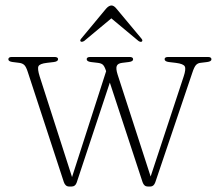

<svg xmlns="http://www.w3.org/2000/svg" viewBox="-20 -671 803 701"><path d="M241.5 10H232.5Q218.5 10 213 -6.5L81.5 -408Q75.5 -427 68.8 -433.5Q62 -440 50.5 -441.5L26.5 -444.5Q10.5 -446.5 10.5 -454.5Q10.5 -463 23.5 -463H178.5Q192 -463 192 -455Q192 -446.5 176.5 -444.5L151 -441.5Q125 -438.5 120.5 -429.2Q116 -420 125 -391.5L243 -24.5L367.5 -411L366 -415.5Q361 -430 355.2 -435Q349.5 -440 337.5 -441.5L312 -444.5Q296.5 -446.5 296.5 -455Q296.5 -463 310 -463H453Q466 -463 466 -454.5Q466 -446.5 450 -444.5L425.5 -441.5Q410 -439.5 406.2 -430Q402.5 -420.5 409.5 -398.5L530 -26.5L650.5 -391.5Q659.5 -418.5 654.8 -428.2Q650 -438 622 -441.5L596.5 -444.5Q581 -446.5 581 -455Q581 -463 594.5 -463H739Q752 -463 752 -454.5Q752 -446.5 736 -444.5L711.5 -441.5Q702 -440.5 695.5 -433.5Q689 -426.5 682 -405L547 -5.5Q541.5 10 529 10H519.5Q506 10 500.5 -6L381 -369.5L260 -4.5Q255 10 241.5 10ZM287.5 -521.5Q280 -517 275.5 -519Q270 -522.5 276.5 -530L367 -639Q377.5 -651 387 -651Q396 -651 405.5 -639L496.5 -530Q502.5 -523 497.5 -519Q493 -516.5 485.5 -521.5L386.5 -604Z"/></svg>

Font: Fraunces 9pt Thin
Style: Regular
Weight: 100
Version: Version 1.000;[b76b70a41]